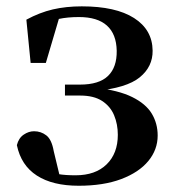

<svg xmlns="http://www.w3.org/2000/svg" viewBox="-20 -572 547 608"><path d="M229.1 16.2Q146.7 16.2 96.8 -16Q46.8 -48.1 33.4 -112.4Q39.1 -134.9 55 -145.6Q70.9 -156.4 87.8 -156.4Q109.8 -156.4 126.8 -143.2Q143.7 -130.1 150.1 -93.6L171.7 -3.9L115 -34.8Q143.1 -24.4 165.1 -20.6Q187 -16.9 219.4 -16.9Q282.2 -16.9 317.6 -51.5Q353.1 -86.1 353.1 -145.1Q353.1 -178.6 341.3 -207Q329.5 -235.3 303.2 -252.4Q277 -269.4 233.9 -269.4H185.7V-304.1H233.1Q293.9 -304.1 322.2 -331.7Q350.4 -359.2 349.6 -411.2Q348.6 -464.1 318.6 -491Q288.6 -518 230.1 -518Q193.9 -518 166 -512Q138.1 -505.9 109.5 -491L169.3 -522L125.2 -372.8H77L63.5 -509.7Q105.4 -532.4 147.3 -542.2Q189.3 -551.9 238.9 -551.9Q346.5 -551.9 404.5 -514.9Q462.6 -477.8 463.3 -411.7Q464 -361.1 422.6 -327.2Q381.2 -293.2 280 -283.6L281.3 -294.5Q355.3 -286.1 398.6 -264.7Q441.9 -243.3 460.6 -212.2Q479.3 -181.1 479.3 -142.8Q479.3 -98 449.6 -62Q419.9 -26.1 363.8 -4.9Q307.7 16.2 229.1 16.2Z"/></svg>

Font: Noto Serif HK ExtraLight
Style: Regular
Weight: 200
Designer: Ryoko NISHIZUKA 西塚涼子 (kana & ideographs); Frank Grießhammer (Latin, Greek & Cyrillic); Wenlong ZHANG 张文龙 (bopomofo); San
Foundry: Adobe
Version: Version 2.002-H1;hotconv 1.1.0;makeotfexe 2.6.0